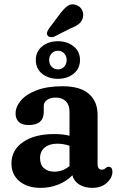

<svg xmlns="http://www.w3.org/2000/svg" viewBox="-20 -875 558 906"><path d="M34 -103.5Q34 -167 88.8 -204.8Q143.5 -242.5 237 -242.5Q275.5 -242.5 308 -234.5V-347.5Q308 -379.5 290.8 -397Q273.5 -414.5 243.5 -414.5Q216.5 -414.5 201.5 -403.2Q186.5 -392 186.5 -375V-347Q186.5 -285 115 -285Q83.5 -285 68.5 -299.8Q53.5 -314.5 53.5 -339.5Q53.5 -371.5 78.8 -401Q104 -430.5 153.2 -449.2Q202.5 -468 275.5 -468Q358.5 -468 399.5 -432Q440.5 -396 440.5 -333.5V-98Q440.5 -88 445.5 -81.2Q450.5 -74.5 461 -74.5Q467.5 -74.5 471.5 -76.8Q475.5 -79 479 -82Q481.5 -84.5 484.5 -86.2Q487.5 -88 491.5 -88Q510.5 -88 510.5 -64.5Q510.5 -37 484.8 -12.8Q459 11.5 415 11.5Q379 11.5 353.5 -4.5Q328 -20.5 321.5 -48Q294 -19.5 254.8 -4Q215.5 11.5 172 11.5Q109 11.5 71.5 -20Q34 -51.5 34 -103.5ZM169 -128.5Q169 -97.5 187.8 -81.2Q206.5 -65 236 -65Q276.5 -65 308 -91.5V-187Q280 -197 250 -197Q213 -197 191 -178.8Q169 -160.5 169 -128.5ZM260 -805.5Q279 -832 297.5 -846Q316 -860 340.5 -851Q360 -844 368 -826Q376 -808 370.5 -789.5Q365 -771.5 350.2 -760.5Q335.5 -749.5 309.5 -739.5L234.5 -701.5Q226 -698.5 217.5 -699.8Q209 -701 204.5 -708Q199.5 -715 202.2 -722.8Q205 -730.5 209.5 -738ZM253 -503Q209.5 -503 179.2 -526.8Q149 -550.5 149 -592Q149 -632.5 179.2 -656.5Q209.5 -680.5 253 -680.5Q297.5 -680.5 327.5 -656.2Q357.5 -632 357.5 -592Q357.5 -551.5 327.5 -527.2Q297.5 -503 253 -503ZM253.5 -635.5Q236 -635.5 224 -623.2Q212 -611 212 -592Q212 -572.5 224 -560Q236 -547.5 253.5 -547.5Q271.5 -547.5 283 -560.2Q294.5 -573 294.5 -592Q294.5 -610.5 283 -623Q271.5 -635.5 253.5 -635.5Z"/></svg>

Font: Fraunces 72pt SuperSoft SemiBold
Style: Regular
Weight: 600
Version: Version 1.000;[b76b70a41]